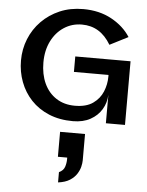

<svg xmlns="http://www.w3.org/2000/svg" viewBox="-68 -759 928 1211"><g transform="rotate(5 396.0 -153.5)"><path d="M405 5Q320 5 253 -23Q186 -51 140 -100Q94 -149 70 -213Q46 -277 46 -348Q46 -420 72 -484.5Q98 -549 146.5 -598.5Q195 -648 261.5 -676.5Q328 -705 410 -705Q512 -705 589.5 -662.5Q667 -620 709 -554L593 -495Q559 -552 513.5 -579.5Q468 -607 410 -607Q347 -607 296.5 -574Q246 -541 217 -482.5Q188 -424 188 -348Q188 -273 214.5 -215.5Q241 -158 291 -125.5Q341 -93 409 -93Q481 -93 523.5 -123Q566 -153 585 -199Q604 -245 604 -294V-305H385V-403H735V0H614V-180Q612 -130 587 -88Q562 -46 516 -20.5Q470 5 405 5ZM346 398V333Q374 320 382 296Q390 272 390 246V237H331V79H489V246Q489 263 483.5 286Q478 309 463 332.5Q448 356 420 374Q392 392 346 398Z"/></g></svg>

Font: Panamera
Style: Bold
Weight: 700
Designer: Bastien Sozeau
Foundry: NBR — Bastien Sozeau
Version: Version 3.002; ttfautohint (v1.8.4.7-5d5b);gftools[0.9.33]